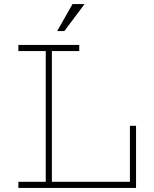

<svg xmlns="http://www.w3.org/2000/svg" viewBox="-20 -920 756 940"><path d="M394 -900H335L260 -768H295ZM616 -304V-30H234V-670H368V-700H70V-670H204V-30H70V0H646V-304Z"/></svg>

Font: Space Cowgirl Thin
Style: Regular
Weight: 100
Designer: Valery Marier
Foundry: Valery Marier
Version: Version 1.000;hotconv 1.0.109;makeotfexe 2.5.65596